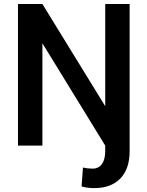

<svg xmlns="http://www.w3.org/2000/svg" viewBox="-20 -731 739 964"><path d="M70.3 -710.9H192.9L508.3 -197.8V-710.9H630.9V27.3Q630.9 117.2 584 165.3Q537.1 213.4 454.6 213.4Q437.5 213.4 422.1 211.7Q406.7 210 389.6 205.1L396.5 109.9Q406.2 112.8 419.9 114.3Q433.6 115.7 444.8 115.7Q475.1 115.7 491.7 92.8Q508.3 69.8 508.3 27.3V0L192.9 -513.7V0H70.3Z"/></svg>

Font: Vazirmatn RD Medium
Style: Regular
Weight: 500
Designer: Saber Rastikerdar
Foundry: Saber Rastikerdar
Version: Version 33.003